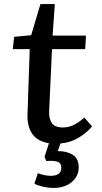

<svg xmlns="http://www.w3.org/2000/svg" viewBox="-20 -696 504 949"><path d="M243 233Q220 233 193.5 227Q167 221 150 212L167 160Q179 165 197 169Q215 173 231 173Q254 173 268.5 164Q283 155 283 133Q283 107 259.5 102Q236 97 209 100L200 79L222 12Q163 2 138 -36.5Q113 -75 116 -135L127 -453H43L50 -514L134 -522L180 -676H251L240 -520H405L401 -453H237L223 -149Q221 -110 236 -88Q251 -66 291 -66Q321 -66 346.5 -79.5Q372 -93 397 -115L435 -71Q408 -39 368 -15Q328 9 279 13L266 51Q306 50 337.5 68Q369 86 369 131Q369 175 334.5 204Q300 233 243 233Z"/></svg>

Font: Literata 7pt Medium
Style: Italic
Weight: 500
Italic angle: -2°
Designer: Latin by Veronika Burian and Jose Scaglione. Greek by Irene Vlachou. Cyrillic by Vera Evstafieva
Foundry: TypeTogether
Version: Version 3.002